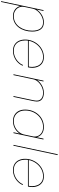

<svg xmlns="http://www.w3.org/2000/svg" viewBox="1157 -1979 1040 3394"><g transform="rotate(90 1677.0 -282.0)"><path d="M0 218.5 159 -531H174L15 218.5ZM263 8.5Q210 8.5 169.5 -13.8Q129 -36 106.2 -73.2Q83.5 -110.5 83.5 -155.5Q83.5 -168 85.5 -180.8Q87.5 -193.5 88 -195H102.5Q102 -192.5 100.5 -181Q99 -169.5 99 -158Q99 -116 120 -81.2Q141 -46.5 178.2 -26Q215.5 -5.5 263 -5.5Q324.5 -5.5 372.8 -31.8Q421 -58 454.2 -103.5Q487.5 -149 505 -207.8Q522.5 -266.5 522.5 -331.5Q522.5 -421 487 -472.2Q451.5 -523.5 373 -523.5Q319 -523.5 267.8 -497.5Q216.5 -471.5 179.8 -429.2Q143 -387 132.5 -337.5H118.5Q130 -390.5 167.5 -436Q205 -481.5 259 -509.5Q313 -537.5 373 -537.5Q458.5 -537.5 498.2 -482.8Q538 -428 538 -332Q538 -263 519.2 -201.5Q500.5 -140 465 -92.8Q429.5 -45.5 378.5 -18.5Q327.5 8.5 263 8.5Z M691.5 -256 695 -270H1164L1156.5 -267Q1159 -277.5 1161 -298.5Q1163 -319.5 1163 -330.5Q1163 -382.5 1144 -426.5Q1125 -470.5 1086.5 -497Q1048 -523.5 989.5 -523.5Q928 -523.5 874.8 -498.2Q821.5 -473 781 -428.8Q740.5 -384.5 717.8 -327.8Q695 -271 695 -208Q695 -151.5 714.8 -105.5Q734.5 -59.5 775.5 -32.5Q816.5 -5.5 879 -5.5Q931.5 -5.5 974.2 -22.2Q1017 -39 1048.8 -64.8Q1080.5 -90.5 1100.5 -117.8Q1120.5 -145 1127 -166H1142.5Q1135 -141.5 1114 -111.8Q1093 -82 1059 -54.5Q1025 -27 979.5 -9.2Q934 8.5 878 8.5Q814 8.5 769.5 -19.2Q725 -47 702.2 -95.2Q679.5 -143.5 679.5 -205Q679.5 -272.5 703.5 -332.8Q727.5 -393 770 -439Q812.5 -485 869 -511.2Q925.5 -537.5 990.5 -537.5Q1052.5 -537.5 1094.2 -510Q1136 -482.5 1157.2 -436Q1178.5 -389.5 1178.5 -332Q1178.5 -313 1176.2 -294.2Q1174 -275.5 1169.5 -256Z M1677.5 0 1750 -342Q1755.5 -369.5 1757.2 -383.8Q1759 -398 1759 -412.5Q1759 -464.5 1722 -494Q1685 -523.5 1618 -523.5Q1569 -523.5 1518.2 -500.5Q1467.5 -477.5 1429.5 -437.2Q1391.5 -397 1380.5 -345L1367.5 -350.5Q1377.5 -394.5 1403.5 -429Q1429.5 -463.5 1465.2 -487.8Q1501 -512 1541 -524.8Q1581 -537.5 1619 -537.5Q1689.5 -537.5 1732 -506Q1774.5 -474.5 1774.5 -414Q1774.5 -395.5 1771 -375Q1767.5 -354.5 1765 -342L1692.5 0ZM1292.5 0 1405.5 -531H1420.5L1307.5 0Z M2116.5 8.5Q2060 8.5 2014.8 -16.8Q1969.5 -42 1943.5 -89.8Q1917.5 -137.5 1917.5 -205.5Q1917.5 -275 1940.5 -335.2Q1963.5 -395.5 2005 -441Q2046.5 -486.5 2103 -512Q2159.5 -537.5 2226.5 -537.5Q2282 -537.5 2322.8 -516Q2363.5 -494.5 2386 -458Q2408.5 -421.5 2408.5 -376Q2408.5 -359.5 2407 -350Q2405.5 -340.5 2402.5 -327.5H2387.5Q2391 -340.5 2392.5 -349.5Q2394 -358.5 2394 -374Q2394 -415.5 2374 -449.2Q2354 -483 2316.5 -503.2Q2279 -523.5 2226.5 -523.5Q2163 -523.5 2109.5 -498.8Q2056 -474 2016.5 -430.5Q1977 -387 1955.2 -330Q1933.5 -273 1933.5 -208.5Q1933.5 -145.5 1957.2 -100Q1981 -54.5 2022.5 -30Q2064 -5.5 2116.5 -5.5Q2181 -5.5 2231.8 -31.5Q2282.5 -57.5 2315.5 -100Q2348.5 -142.5 2359 -191.5H2373.5Q2362.5 -136.5 2327.2 -91Q2292 -45.5 2238.2 -18.5Q2184.5 8.5 2116.5 8.5ZM2333.5 0H2318L2430.5 -531H2446Z M2722 -781.5 2556 0H2541L2707 -781.5Z M2799.5 -256 2803 -270H3272L3264.5 -267Q3267 -277.5 3269 -298.5Q3271 -319.5 3271 -330.5Q3271 -382.5 3252 -426.5Q3233 -470.5 3194.5 -497Q3156 -523.5 3097.5 -523.5Q3036 -523.5 2982.8 -498.2Q2929.5 -473 2889 -428.8Q2848.5 -384.5 2825.8 -327.8Q2803 -271 2803 -208Q2803 -151.5 2822.8 -105.5Q2842.5 -59.5 2883.5 -32.5Q2924.5 -5.5 2987 -5.5Q3039.5 -5.5 3082.2 -22.2Q3125 -39 3156.8 -64.8Q3188.5 -90.5 3208.5 -117.8Q3228.5 -145 3235 -166H3250.5Q3243 -141.5 3222 -111.8Q3201 -82 3167 -54.5Q3133 -27 3087.5 -9.2Q3042 8.5 2986 8.5Q2922 8.5 2877.5 -19.2Q2833 -47 2810.2 -95.2Q2787.5 -143.5 2787.5 -205Q2787.5 -272.5 2811.5 -332.8Q2835.5 -393 2878 -439Q2920.5 -485 2977 -511.2Q3033.5 -537.5 3098.5 -537.5Q3160.5 -537.5 3202.2 -510Q3244 -482.5 3265.2 -436Q3286.5 -389.5 3286.5 -332Q3286.5 -313 3284.2 -294.2Q3282 -275.5 3277.5 -256Z"/></g></svg>

Font: Epilogue Thin
Style: Italic
Weight: 250
Italic angle: -12°
Designer: Tyler Finck
Foundry: Etcetera Type Co
Version: Version 2.112